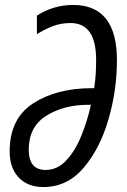

<svg xmlns="http://www.w3.org/2000/svg" viewBox="-20 -745 513 775"><path d="M452 -502Q452 -725 275 -725Q196 -725 129 -682V-607Q161 -627 193.5 -639.5Q226 -652 265 -652Q368 -652 368 -503Q368 -477 366.5 -449Q365 -421 360 -389H350Q208 -389 113.5 -327.5Q19 -266 19 -134Q19 -67 55.5 -28.5Q92 10 155 10Q251 10 317 -67Q383 -144 417.5 -262Q452 -380 452 -502ZM96 -141Q96 -233 166.5 -277.5Q237 -322 337 -322H347Q333 -258 308.5 -197.5Q284 -137 248 -98Q212 -59 164 -59Q96 -59 96 -141Z"/></svg>

Font: Noto Sans Display Condensed
Style: Italic
Weight: 400
Width: 3
Designer: Monotype Design team
Foundry: Monotype Imaging Inc.
Version: 1.000